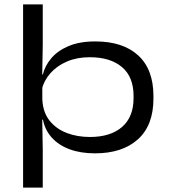

<svg xmlns="http://www.w3.org/2000/svg" viewBox="-20 -680 770 869"><path d="M410 14Q345 14 295.5 -4.2Q246 -22.5 215 -56.5Q184 -90.5 174.5 -138H144.5L171.5 -230Q174.5 -171 204.8 -133.5Q235 -96 282.5 -78Q330 -60 387 -60Q479.5 -60 532 -105Q584.5 -150 584.5 -236V-246Q584.5 -332 532 -376.5Q479.5 -421 385.5 -421Q328.5 -421 283 -401.5Q237.5 -382 208 -348.5Q178.5 -315 168.5 -273L145 -343H174Q183.5 -382.5 212.2 -416.5Q241 -450.5 290.5 -471.5Q340 -492.5 411.5 -492.5Q536.5 -492.5 605.5 -429.2Q674.5 -366 674.5 -245V-234Q674.5 -112.5 604 -49.2Q533.5 14 410 14ZM84.5 169V-660H173.5V-478.5L171 -335L171.5 -298V-173L171 -146.5L173.5 -1V169Z"/></svg>

Font: Anek Latin Expanded
Style: Regular
Weight: 400
Width: 7
Designer: Yesha Goshar
Foundry: Ek Type
Version: Version 1.003